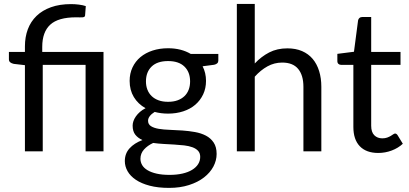

<svg xmlns="http://www.w3.org/2000/svg" viewBox="-20 -756 2042 959"><path d="M104.5 0V-430.5L48.5 -437Q37.5 -439.5 31 -444.8Q24.5 -450 24.5 -460V-496.5H104.5V-524.5Q104.5 -571 119 -609.8Q133.5 -648.5 162.5 -676.5Q191.5 -704.5 234.8 -720Q278 -735.5 335 -735.5Q354 -735.5 374 -733Q394 -730.5 408.5 -725.5L405 -679Q404.5 -674 401.2 -672Q398 -670 392.5 -669.5Q387 -669 378.8 -669.2Q370.5 -669.5 360 -669.5Q271 -669.5 231 -632.8Q191 -596 191 -522V-496.5H497V0H407.5V-432H193.5V0Z M819.5 -247.5Q846.5 -247.5 867 -255Q887.5 -262.5 901.5 -276Q915.5 -289.5 922.5 -308.2Q929.5 -327 929.5 -349.5Q929.5 -396 901.2 -423.5Q873 -451 819.5 -451Q765.5 -451 737.2 -423.5Q709 -396 709 -349.5Q709 -327 716.2 -308.2Q723.5 -289.5 737.5 -276Q751.5 -262.5 772 -255Q792.5 -247.5 819.5 -247.5ZM980 27.5Q980 9 969.5 -2.5Q959 -14 941.2 -20.5Q923.5 -27 900 -29.8Q876.5 -32.5 850.2 -34Q824 -35.5 797 -37Q770 -38.5 745 -42Q717 -29 699.2 -9.2Q681.5 10.5 681.5 37Q681.5 54 690.2 68.8Q699 83.5 717 94.2Q735 105 762.2 111.2Q789.5 117.5 826.5 117.5Q862.5 117.5 891 111Q919.5 104.5 939.2 92.5Q959 80.5 969.5 64Q980 47.5 980 27.5ZM1070.5 -486.5V-453.5Q1070.5 -437 1049.5 -432.5L992 -425Q1009 -392 1009 -352Q1009 -315 994.8 -284.8Q980.5 -254.5 955.5 -233Q930.5 -211.5 895.5 -200Q860.5 -188.5 819.5 -188.5Q784 -188.5 752.5 -197Q736.5 -187 728 -175.8Q719.5 -164.5 719.5 -153Q719.5 -135 734.2 -125.8Q749 -116.5 773 -112.5Q797 -108.5 827.8 -107.5Q858.5 -106.5 890.8 -104.2Q923 -102 953.8 -96.5Q984.5 -91 1008.5 -78.5Q1032.5 -66 1047.2 -44Q1062 -22 1062 13Q1062 45.5 1045.8 76Q1029.5 106.5 999 130.2Q968.5 154 924.2 168.2Q880 182.5 824.5 182.5Q769 182.5 727.5 171.5Q686 160.5 658.5 142Q631 123.5 617.2 99.2Q603.5 75 603.5 48.5Q603.5 11 627 -15Q650.5 -41 691.5 -56.5Q669 -66.5 655.8 -83.2Q642.5 -100 642.5 -128.5Q642.5 -139.5 646.5 -151.2Q650.5 -163 658.8 -174.8Q667 -186.5 679 -197Q691 -207.5 707 -215.5Q669.5 -236.5 648.5 -271.2Q627.5 -306 627.5 -352Q627.5 -389 641.8 -419.2Q656 -449.5 681.5 -470.8Q707 -492 742.2 -503.5Q777.5 -515 819.5 -515Q852.5 -515 881 -507.8Q909.5 -500.5 933 -486.5Z M1252.5 -439Q1285 -473.5 1324.5 -494Q1364 -514.5 1415.5 -514.5Q1457 -514.5 1488.8 -500.8Q1520.5 -487 1541.8 -461.8Q1563 -436.5 1574 -401Q1585 -365.5 1585 -322.5V0H1495.5V-322.5Q1495.5 -380 1469.2 -411.8Q1443 -443.5 1389.5 -443.5Q1350 -443.5 1315.8 -424.5Q1281.5 -405.5 1252.5 -373V0H1163V-736.5H1252.5Z M1869.5 8Q1809.5 8 1777.2 -25.5Q1745 -59 1745 -122V-432H1684Q1676 -432 1670.5 -436.8Q1665 -441.5 1665 -451.5V-487L1748 -497.5L1768.5 -654Q1770 -661.5 1775.2 -666.2Q1780.5 -671 1789 -671H1834V-496.5H1980.5V-432H1834V-128Q1834 -96 1849.5 -80.5Q1865 -65 1889.5 -65Q1903.5 -65 1913.8 -68.8Q1924 -72.5 1931.5 -77Q1939 -81.5 1944.2 -85.2Q1949.5 -89 1953.5 -89Q1960.5 -89 1966 -80.5L1992 -38Q1969 -16.5 1936.5 -4.2Q1904 8 1869.5 8Z"/></svg>

Font: Lato-Regular
Style: Regular
Weight: 400
Designer: Lukasz Dziedzic with Adam Twardoch and Botio Nikoltchev
Foundry: tyPoland Lukasz Dziedzic
Version: Version 2.015; 2015-08-06; http://www.latofonts.com/